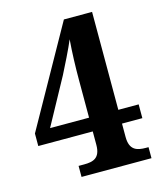

<svg xmlns="http://www.w3.org/2000/svg" viewBox="-108 -794 741 875"><g transform="rotate(-15 262.5 -357.0)"><path d="M168 0H498V-52H486C444 -52 409 -61 409 -124V-187H505V-252H409V-714H276L14 -246V-187H271V-124C271 -61 237 -52 194 -52H168ZM87 -252 206 -470C223 -503 264 -585 278 -620C273 -558 271 -489 271 -431V-252Z"/></g></svg>

Font: Noto Serif SemiCondensed
Style: Bold
Weight: 700
Width: 4
Designer: Monotype Design Team
Foundry: Monotype Imaging Inc.
Version: Version 2.015